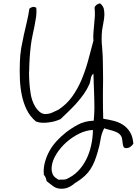

<svg xmlns="http://www.w3.org/2000/svg" viewBox="-20 -701 829 1165"><path d="M789.1 171.9Q784.2 177.7 778.3 183.6Q772.5 189.5 765.1 193.4Q757.8 197.3 750 197.3Q749 198.2 748 198.2Q740.2 198.2 731.4 193.4Q726.6 183.6 725.1 173.8Q723.6 164.1 722.7 154.8Q721.7 145.5 719.7 136.7Q717.8 127.9 711.9 120.1Q704.1 109.4 692.4 103.5Q680.7 97.7 667.5 93.3Q654.3 88.9 639.6 85.4Q625 82 612.3 77.1Q595.7 108.4 590.3 144.5Q585 180.7 573.2 218.8Q564.5 251 553.7 277.3Q543 303.7 528.8 325.7Q514.6 347.7 494.6 366.2Q474.6 384.8 447.3 402.3Q436.5 408.2 427.7 415.5Q418.9 422.9 408.2 429.2Q397.5 435.5 384.3 439.9Q371.1 444.3 352.5 444.3Q324.2 444.3 303.2 429.2Q282.2 414.1 262.7 397.5Q260.7 385.7 257.3 377.4Q253.9 369.1 246.1 359.4Q245.1 349.6 245.1 340.8Q245.1 309.6 252.9 282.2Q262.7 246.1 280.8 213.9Q298.8 181.6 324.2 154.3Q349.6 127 378.9 103.5Q411.1 78.1 452.6 55.7Q494.1 33.2 548.8 31.2Q551.8 -1 552.7 -37.1V-60.5Q552.7 -85 551.8 -109.4Q550.8 -146.5 549.3 -183.1Q547.9 -219.7 546.9 -253.9Q539.1 -248 535.6 -240.2Q532.2 -232.4 530.8 -224.6Q529.3 -216.8 527.8 -208.5Q526.4 -200.2 523.4 -192.4Q508.8 -159.2 488.8 -130.9Q468.8 -102.5 445.8 -76.7Q422.9 -50.8 397.9 -26.9Q373 -2.9 347.7 21.5Q331.1 29.3 312 34.7Q293 40 273.4 42Q259.8 43.9 246.1 43.9H235.4Q215.8 43 198.2 36.1Q162.1 5.9 142.1 -35.2Q122.1 -76.2 112.3 -124Q102.5 -171.9 100.6 -222.7Q99.6 -248 99.6 -273.4Q99.6 -298.8 100.6 -323.2Q101.6 -369.1 108.9 -410.2Q116.2 -451.2 125 -490.7Q133.8 -530.3 143.1 -568.8Q152.3 -607.4 158.2 -648.4Q167 -656.2 179.7 -659.2H184.6Q193.4 -659.2 200.2 -653.3Q201.2 -643.6 201.2 -633.8Q201.2 -617.2 199.2 -599.6Q195.3 -572.3 189.5 -543.5Q183.6 -514.6 177.2 -484.9Q170.9 -455.1 167 -424.8Q158.2 -349.6 157.2 -277.3Q156.2 -268.6 156.2 -259.8Q156.2 -195.3 166 -132.8Q168.9 -112.3 176.3 -91.3Q183.6 -70.3 194.3 -52.7Q205.1 -35.2 219.7 -22.9Q234.4 -10.7 252.9 -8.8Q281.2 -9.8 297.4 -18.1Q313.5 -26.4 335.9 -36.1Q385.7 -69.3 418.9 -116.2Q452.1 -163.1 475.1 -217.8Q498 -272.5 514.6 -333Q531.2 -393.6 546.9 -454.1Q545.9 -465.8 545.9 -477.5Q545.9 -490.2 546.9 -502.9Q548.8 -527.3 551.3 -552.7Q553.7 -578.1 555.7 -604.5V-621.1Q555.7 -637.7 553.7 -654.3Q556.6 -665 565.4 -671.4Q574.2 -677.7 586.9 -680.7Q603.5 -668 609.4 -649.4Q613.3 -633.8 613.3 -615.2V-609.4Q612.3 -586.9 607.4 -563.5Q602.5 -540 599.6 -518.6Q596.7 -493.2 596.7 -465.8Q596.7 -441.4 599.6 -415Q604.5 -360.4 604.5 -301.8Q605.5 -260.7 605.5 -218.8Q605.5 -177.7 604.5 -136.7V-96.7Q604.5 -36.1 606.4 19.5Q638.7 24.4 669.9 32.2Q701.2 40 726.6 56.6Q752 73.2 769 100.6Q786.1 127.9 789.1 171.9ZM543.9 87.9Q502.9 88.9 460.4 109.9Q418 130.9 382.3 162.6Q346.7 194.3 322.3 233.4Q297.9 272.5 293.9 308.6Q293 316.4 293 323.2Q293 332 294.9 338.9Q296.9 352.5 302.7 361.8Q308.6 371.1 316.9 377.4Q325.2 383.8 335 389.6Q343.8 388.7 352.5 388.7H365.2Q375 388.7 382.8 385.7Q422.9 368.2 452.6 337.9Q482.4 307.6 502.4 268.1Q522.5 228.5 532.7 182.6Q543 136.7 543.9 87.9Z"/></svg>

Font: Crafty Girls
Style: Regular
Weight: 400
Designer: Crystal Kluge
Foundry: Font Diner, Inc DBA Tart Workshop
Version: Version 1.001